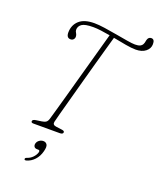

<svg xmlns="http://www.w3.org/2000/svg" viewBox="-173 -846 976 1180"><g transform="rotate(20 315.5 -256.5)"><path d="M225 -54Q221 -33.5 244.5 -30L285.5 -24.5Q303.5 -22 301 -11Q299 0 280 0H107Q91 0 93 -11.5Q94 -22 115.5 -25L150.5 -30Q168.5 -32.5 178.2 -39.2Q188 -46 193 -64Q198 -81 210 -123.2Q222 -165.5 238.2 -223.5Q254.5 -281.5 272.2 -346.2Q290 -411 307.5 -473.8Q325 -536.5 339.2 -588Q353.5 -639.5 362 -670Q331.5 -675.5 302.8 -679.2Q274 -683 251.5 -683Q197 -683 177 -669Q157 -655 157 -631.5Q157 -622.5 163.8 -611.8Q170.5 -601 170 -587.5Q170 -579.5 163 -572Q156 -564.5 144.5 -564.5Q117.5 -564.5 117.5 -600Q118 -648.5 150.8 -678.2Q183.5 -708 250 -708Q278 -708 317.8 -702.2Q357.5 -696.5 399 -689Q440.5 -681.5 475 -675.8Q509.5 -670 527.5 -670Q549.5 -670 561 -676Q572.5 -682 577 -692Q581.5 -701.5 582.2 -708.5Q583 -715.5 584.5 -719.5Q590.5 -741.5 609.5 -741.5Q631.5 -741.5 631 -709.5Q631 -681 606.8 -661.5Q582.5 -642 541.5 -642Q515.5 -642 475.8 -649Q436 -656 392.5 -664.5Q384 -634 369.2 -582.2Q354.5 -530.5 337 -467Q319.5 -403.5 301.5 -337.8Q283.5 -272 267.5 -213.2Q251.5 -154.5 240 -112.2Q228.5 -70 225 -54ZM183 140.5Q169 140.5 163.2 131.8Q157.5 123 160.5 111Q164 97.5 176 88.8Q188 80 202.5 80Q218.5 80 226.8 92.8Q235 105.5 226.5 137.5Q217.5 173 195.2 196.8Q173 220.5 145 228Q133 231.5 131 224Q130.5 214.5 142.5 211.5Q163 205 178.5 188.8Q194 172.5 199 154.5Q202.5 140.5 190.5 140.5Z"/></g></svg>

Font: Fraunces 72pt S100 Thin
Style: Italic
Weight: 100
Italic angle: -16°
Version: Version 1.000; ttfautohint (v1.8.3)